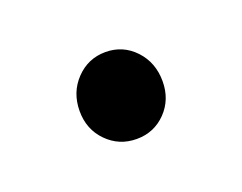

<svg xmlns="http://www.w3.org/2000/svg" viewBox="-38 -390 280 222"><g transform="rotate(-20 102.0 -279.5)"><path d="M152.8 -278.8Q152.8 -256.3 138.2 -241.2Q123.5 -226.1 102.1 -226.1Q80.6 -226.1 65.7 -241.2Q50.8 -256.3 50.8 -278.8Q50.8 -301.8 65.7 -317.4Q80.6 -333 102.1 -333Q123.5 -333 138.2 -317.4Q152.8 -301.8 152.8 -278.8Z"/></g></svg>

Font: Montserrat-Arabic Light
Style: Regular
Weight: 300
Designer: Mohamed Gaber
Foundry: Kief Type Foundry
Version: Version 5.008;PS 005.008;hotconv 1.0.88;makeotf.lib2.5.64775